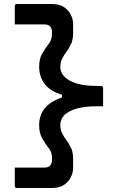

<svg xmlns="http://www.w3.org/2000/svg" viewBox="-20 -780 590 961"><path d="M176 -446Q176 -485 190.5 -510.5Q205 -536 220.5 -555.5Q236 -575 239 -596Q240 -604 240 -611Q240 -618 240 -625Q237 -644 227.5 -651Q218 -658 198 -658H54V-749Q54 -760 65 -760H238Q279 -760 302.5 -743Q326 -726 336 -703Q346 -680 346 -661V-615Q346 -584 336.5 -562Q327 -540 314 -523Q301 -506 291.5 -487.5Q282 -469 282 -445Q282 -402 330 -376Q378 -350 464 -350H485Q496 -350 496 -339V-248H464Q378 -248 330 -223.5Q282 -199 282 -154Q282 -130 291.5 -111.5Q301 -93 314 -76Q327 -59 336.5 -37.5Q346 -16 346 16V62Q346 81 336 104Q326 127 302.5 144Q279 161 238 161H65Q54 161 54 150V59H198Q218 59 227.5 52Q237 45 240 26V1Q238 -21 222 -41Q206 -61 191 -87.5Q176 -114 176 -154Q176 -254 290 -292V-306Q230 -324 203 -360.5Q176 -397 176 -446Z"/></svg>

Font: Recursive Sn Lnr St Med
Style: Regular
Weight: 500
Version: Version 1.085;hotconv 1.1.0;makeotfexe 2.6.0; ttfautohint (v